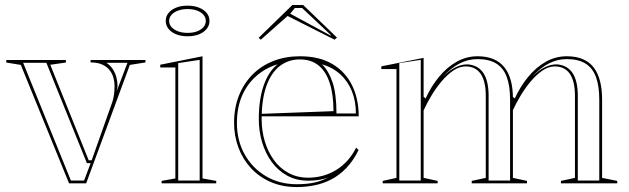

<svg xmlns="http://www.w3.org/2000/svg" viewBox="-20 -743 2548 778"><path d="M259.8 0 64.3 -480 5.5 -489.6V-500H247V-489.6L183.7 -480.6L339.4 -93.5H351.5L434.8 -328.8Q439.7 -341.7 441.9 -358.9Q444.2 -376.1 444.2 -394.7Q444.2 -411.9 439.5 -428.5Q434.9 -445.2 423.6 -459.3Q412.4 -473.4 393.7 -481.7Q375 -490 347.1 -490V-500H569.4V-490L506.1 -480L329.1 0ZM267.2 -11.5H320.8L347.2 -81.9H332.1L167.9 -488.5H73.9ZM411.2 -488.5Q427.2 -478.1 437.1 -462.8Q447 -447.4 451.6 -429.7Q456.3 -412 456.3 -394.7Q456.3 -390.1 455.1 -384.6Q454 -379 452.3 -372.2L496.5 -488.5Z M740.2 -596Q714.1 -596 694.2 -603.9Q674.2 -611.8 662.9 -626Q651.6 -640.1 651.6 -658Q651.6 -676.8 662.9 -690.5Q674.1 -704.2 694.1 -712.2Q714 -720.1 740 -720.1Q766.1 -720.1 786.1 -712.2Q806.1 -704.2 817.5 -690.5Q828.8 -676.8 828.8 -658Q828.8 -640.1 817.5 -626Q806.2 -611.8 786.2 -603.9Q766.3 -596 740.2 -596ZM634.9 0V-10L690.6 -19.9V-469.7H629.3V-480.7L800.6 -515V-20L856.2 -10V0ZM702.1 -11.5H789.1V-500.5L702.1 -487.2ZM740 -609.8Q762.1 -609.8 778.6 -616Q795.2 -622.3 804.5 -633.2Q813.9 -644.2 813.9 -658Q813.9 -672.3 804.5 -683.1Q795.2 -693.9 778.6 -700.1Q762.1 -706.3 740 -706.3Q718.6 -706.3 701.6 -700.1Q684.7 -693.9 675 -683.1Q665.4 -672.3 665.4 -658Q665.4 -644.2 675 -633.2Q684.7 -622.3 701.6 -616Q718.6 -609.8 740 -609.8Z M1195.2 -515Q1274.6 -515 1327.4 -483.2Q1380.3 -451.5 1406.9 -396.7Q1433.5 -341.9 1433.5 -271.7H1038.5V-281.7L1331.3 -292.6Q1331.3 -358.9 1316.3 -405.7Q1301.4 -452.5 1271.4 -477.3Q1241.4 -502.2 1194.7 -502.2Q1148.2 -502.2 1113.2 -475Q1078.3 -447.7 1059.3 -394Q1040.2 -340.2 1040.2 -260.2Q1040.2 -213 1053 -170.3Q1065.8 -127.6 1089.9 -94.4Q1113.9 -61.2 1149.1 -42.1Q1184.2 -23 1228.9 -23Q1259.3 -23 1288.2 -30.9Q1317 -38.7 1342 -54.1Q1367.1 -69.5 1387.7 -92.2Q1408.4 -114.9 1423 -144.6L1433 -135Q1411.1 -90.9 1383 -61.8Q1355 -32.7 1322.2 -15.8Q1289.4 1 1254.1 8Q1218.7 15 1182.8 15Q1123.4 15 1076.3 -5.8Q1029.1 -26.6 996.3 -62.5Q963.5 -98.3 946 -145.3Q928.5 -192.2 928.5 -244.5Q928.5 -306.1 948.2 -355.7Q967.9 -405.3 1003.5 -441.1Q1039 -476.9 1087.9 -495.9Q1136.8 -515 1195.2 -515ZM940 -244.5Q940 -173.4 971.4 -117.3Q1002.9 -61.2 1057.7 -28.9Q1112.5 3.5 1182.8 3.5Q1224.1 3.5 1254.6 -3.4Q1285.1 -10.3 1310.8 -24.6Q1295.2 -17.8 1274.3 -14.4Q1253.4 -10.9 1228.9 -10.9Q1181 -10.9 1143.6 -31.4Q1106.2 -51.9 1080.7 -87.2Q1055.2 -122.5 1041.9 -167Q1028.7 -211.5 1028.7 -260.2Q1028.7 -339.8 1048.4 -396.5Q1068.1 -453.3 1104.7 -482.5Q1054.7 -467.2 1017.5 -434Q980.3 -400.9 960.1 -353.3Q940 -305.6 940 -244.5ZM1343.4 -283.2H1422.1Q1422.1 -333.6 1405.9 -373.5Q1389.8 -413.4 1359.3 -441.4Q1328.8 -469.4 1284.8 -482.5Q1311.6 -456.3 1327.5 -409.3Q1343.4 -362.3 1343.4 -283.2ZM1036.8 -582.1 1028 -589.7 1164.7 -722.7H1208.5L1345.3 -591L1335.9 -582.1L1145.4 -678.3ZM1322.1 -599.6 1204.1 -710.6H1174.9L1155.9 -687.5L1319.7 -599Z M1530.8 0V-10L1586.5 -22.2V-463.1H1525.1V-474.1L1696.5 -508.5V-350.9L1704.5 -344Q1727.1 -393.1 1759 -431.8Q1791 -470.6 1830.5 -492.8Q1870.1 -515 1915 -515Q1951.2 -515 1978.2 -504Q2005.3 -493 2022.9 -471.4Q2040.6 -449.9 2049.5 -418Q2058.4 -386 2058.4 -344.1V-22.2L2115.4 -10V0H1891.5V-10L1948.4 -22.2V-354.1Q1948.4 -413.9 1927.6 -443.9Q1906.7 -473.9 1866.4 -473.9Q1841.6 -473.9 1817.1 -457.3Q1792.6 -440.7 1770 -414.1Q1747.4 -387.4 1728.6 -356.3Q1709.8 -325.1 1696.5 -295.7V-22.2L1753.4 -10V0ZM2252.9 0V-10L2309.8 -22.2V-354.1Q2309.8 -413.9 2289 -443.9Q2268.1 -473.9 2227.8 -473.9Q2203 -473.9 2178.5 -457.3Q2154 -440.7 2131.4 -414.1Q2108.8 -387.4 2090 -356.3Q2071.2 -325.1 2057.9 -295.7V-350.9L2065.9 -344Q2088.5 -393.1 2120.4 -431.8Q2152.4 -470.6 2191.9 -492.8Q2231.5 -515 2276.4 -515Q2315.7 -515 2343.1 -502.7Q2370.6 -490.4 2387.4 -467.3Q2404.1 -444.2 2412 -411.9Q2419.8 -379.5 2419.8 -338.9V-22.2L2481.1 -10V0ZM1598 -11.5H1684.9V-500.5L1598 -487.2ZM1959.9 -11.5H2046.9V-338.9Q2046.9 -394.4 2033.5 -430.9Q2020.1 -467.4 1991.1 -485.4Q1962.1 -503.5 1915 -503.5Q1877.3 -503.5 1843.1 -486.1Q1808.9 -468.8 1774.1 -432.1Q1801.9 -458.8 1827 -470.9Q1852.1 -483 1876.8 -482.1Q1918.4 -478.2 1939.2 -446.2Q1959.9 -414.2 1959.9 -354.1ZM2321.3 -11.5H2408.3V-338.9Q2408.3 -394.4 2394.9 -430.9Q2381.5 -467.4 2352.5 -485.4Q2323.5 -503.5 2276.4 -503.5Q2238.7 -503.5 2204.5 -486.1Q2170.3 -468.8 2135.5 -432.1Q2163.3 -458.8 2188.4 -470.9Q2213.5 -483 2238.2 -482.1Q2279.8 -478.2 2300.6 -446.2Q2321.3 -414.2 2321.3 -354.1Z"/></svg>

Font: Kalnia Glaze Thin
Style: Regular
Weight: 100
Version: Version 1.110